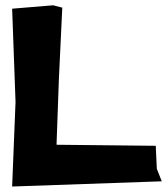

<svg xmlns="http://www.w3.org/2000/svg" viewBox="-20 -678 629 718"><path d="M25.4 -645.5 38.1 -296.9 25.4 19.5 585 0 566.4 -46.9 562.5 -132.8 191.4 -136.7 200.2 -381.8 212.9 -649.4 178.7 -658.2Z"/></svg>

Font: MaokenAssortedSans-Lite
Style: Lite
Weight: 400
Version: Version 1.400